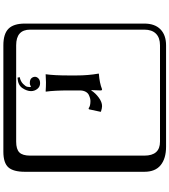

<svg xmlns="http://www.w3.org/2000/svg" viewBox="47 -841 1006 1140"><g transform="rotate(90 550.0 -271.0)"><path d="M474 -6Q495 -6 508 10.5Q521 27 521 48Q521 72 503 99Q485 126 441 128L438 115Q463 110 478 95Q493 80 495 71Q497 62 497 56Q497 52 495 48Q484 55 474 55Q453 55 444.5 45.5Q436 36 436 24Q436 13 446 3.5Q456 -6 474 -6ZM517 -310Q533 -335 559.5 -354.5Q586 -374 610 -374Q622 -374 641 -368L644 -366L629 -296L623 -294Q610 -305 580 -305Q573 -305 564.5 -303Q556 -301 544 -295.5Q532 -290 524.5 -276Q517 -262 517 -242V-177Q517 -91 524 -41L523 -39Q494 -41 469 -41L421 -39V-41Q428 -89 428 -177V-221Q428 -292 417 -353L418 -355Q473 -359 510 -374Q517 -374 517 -366L515 -310ZM249 -718Q204 -718 180 -694Q156 -670 156 -625V53Q156 136 249 136H821Q866 136 885 117Q904 98 904 53V-625Q904 -718 821 -718ZM1000 84Q1000 153 973.5 182.5Q947 212 881 212H249Q181 212 150.5 181.5Q120 151 120 84V-625Q120 -687 154 -720.5Q188 -754 249 -754H851Q921 -754 960.5 -722Q1000 -690 1000 -625Z"/></g></svg>

Font: Libertinus Keyboard
Style: Regular
Weight: 700
Designer: Philipp H. Poll
Foundry: Khaled Hosny
Version: Version 6.7